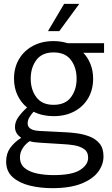

<svg xmlns="http://www.w3.org/2000/svg" viewBox="-20 -745 581 1000"><path d="M259 -140Q201 -140 155 -163Q141 -148 132.5 -133Q124 -118 124 -102Q124 -66 186 -63L324 -56Q349 -55 382 -50.5Q415 -46 446.5 -34Q478 -22 498.5 2.5Q519 27 519 70Q519 112 491.5 149.5Q464 187 405 211Q346 235 251 235Q191 235 136.5 222Q82 209 47 178.5Q12 148 12 96Q12 55 33 25.5Q54 -4 90 -27V-28Q58 -49 58 -84Q58 -111 77 -137Q96 -163 121 -185Q89 -211 71 -249.5Q53 -288 53 -335Q53 -393 79 -437Q105 -481 151.5 -506Q198 -531 259 -531Q298 -531 332 -520H522V-470H414Q438 -445 451.5 -410.5Q465 -376 465 -335Q465 -278 439.5 -234Q414 -190 367.5 -165Q321 -140 259 -140ZM259 -199Q320 -199 349.5 -238.5Q379 -278 379 -335Q379 -393 349.5 -432.5Q320 -472 259 -472Q199 -472 169.5 -432.5Q140 -393 140 -335Q140 -278 169.5 -238.5Q199 -199 259 -199ZM259 167Q356 167 397.5 140Q439 113 439 77Q439 46 418 31.5Q397 17 367.5 12Q338 7 313 6L184 -2Q150 -4 135 -10Q113 4 98.5 26.5Q84 49 84 74Q84 111 109.5 131Q135 151 174.5 159Q214 167 259 167ZM230 -583 314 -725H393L289 -583Z"/></svg>

Font: Murecho
Style: Regular
Weight: 400
Designer: Neil Summerour
Foundry: Positype
Version: Version 1.010; ttfautohint (v1.8.3)